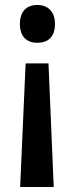

<svg xmlns="http://www.w3.org/2000/svg" viewBox="-20 -564 300 772"><path d="M201 -468C201 -519 171 -544 130 -544C87 -544 60 -518 60 -468C60 -417 87 -392 130 -392C173 -392 201 -415 201 -468ZM83 -309 61 188H196L175 -309Z"/></svg>

Font: Noto Sans Telugu Condensed SemiBold
Style: Regular
Weight: 600
Width: 3
Designer: Jelle Bosma - Monotype Design Team
Foundry: Monotype Imaging Inc.
Version: Version 2.005